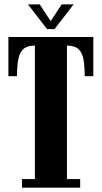

<svg xmlns="http://www.w3.org/2000/svg" viewBox="-20 -872 472 892"><path d="M82 0V-40H142V-660H141Q106.5 -660 89 -644.5Q71.5 -629 65.2 -597.8Q59 -566.5 59 -518H19V-700H413.5V-518H373.5Q373.5 -566.5 367.5 -597.8Q361.5 -629 344 -644.5Q326.5 -660 292 -660H291V-40H352.5V0ZM198.5 -737 110 -851.5H164.5L215.5 -774L266.5 -851.5H322L233.5 -737Z"/></svg>

Font: Imbue Thin 10pt Black
Style: Regular
Weight: 900
Version: Version 1.102